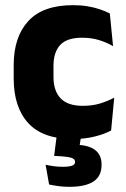

<svg xmlns="http://www.w3.org/2000/svg" viewBox="-20 -525 487 743"><path d="M263 13Q146 13 89.5 -48.5Q33 -110 33 -221.5V-272.5Q33 -382 89.5 -443.5Q146 -505 262.5 -505Q292.5 -505 318.5 -500.8Q344.5 -496.5 366.5 -489Q388.5 -481.5 405 -473L417.5 -346.5Q393 -360.5 363.5 -369.8Q334 -379 297 -379Q239 -379 213 -351Q187 -323 187 -270V-227.5Q187 -173.5 214.5 -144.5Q242 -115.5 300.5 -115.5Q337 -115.5 366.2 -124.2Q395.5 -133 422 -147L410 -20Q384 -6 346 3.5Q308 13 263 13ZM201.5 -16H296.5L283.5 68L225 36Q236 35.5 246.5 35.2Q257 35 267.5 35Q322 35.5 347.5 55Q373 74.5 373 110.5V113.5Q373 157 341.5 177.5Q310 198 248.5 198Q226.5 198 206.2 195.2Q186 192.5 170 189L156.5 112.5Q171.5 116 188.5 118.2Q205.5 120.5 222 120.5Q246.5 120.5 258.5 116.2Q270.5 112 270.5 102V101Q270.5 90 254.8 85.2Q239 80.5 193.5 78.5Q191.5 78.5 190.5 78.5Q189.5 78.5 189.5 78.5Z"/></svg>

Font: Anek Kannada Medium
Style: Bold
Weight: 700
Version: Version 1.003